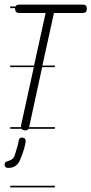

<svg xmlns="http://www.w3.org/2000/svg" viewBox="-44 -570 395 829"><path d="M193 -280H138L82 -22V-21H193V-14H79Q75 -7 67 -7Q53 -7 49 -14H0V-21H47V-23V-29L102 -280H0V-287H103L153 -514H39Q21 -514 21 -533V-535H0V-542H23Q26 -550 39 -550H314Q331 -550 331 -533Q331 -514 314 -514H189L139 -287H193ZM37 36Q39 24 51 24Q59 24 63 28Q67 32 67 38Q67 47 60.5 70.5Q54 94 44 117Q30 155 -8 155Q-24 155 -24 140Q-24 132 -18.5 129Q-13 126 -5.5 124Q2 122 9.5 116.5Q17 111 21 96Q27 77 31 63Q35 49 37 36ZM193 239H0V232H193Z"/></svg>

Font: Gruenewald VA 1. Klasse
Style: Regular
Weight: 400
Designer: Peter Wiegel
Foundry: Peter Wiegel, nach dem Schriftentwurf von Dr. H. Gr¸newald
Version: Version 0.007